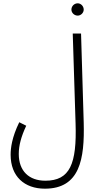

<svg xmlns="http://www.w3.org/2000/svg" viewBox="-20 -906 595 1156"><path d="M448 -812C467 -812 484 -829 484 -848C484 -869 467 -886 448 -886C427 -886 410 -869 410 -848C410 -829 427 -812 448 -812ZM44 26C44 156 127 230 250 230C461 230 490 52 484 -169L468 -704H418L435 -163C443 81 401 182 253 182C155 182 93 124 93 21C93 -31 108 -85 138 -149L96 -170C51 -78 44 -13 44 26Z"/></svg>

Font: Noto Sans Arabic ExtCond Light
Style: Regular
Weight: 300
Width: 2
Designer: Monotype Design Team, Nadine Chahine, Nizar Qandah and Khaled Hosny
Foundry: Monotype Imaging Inc.
Version: Version 2.012